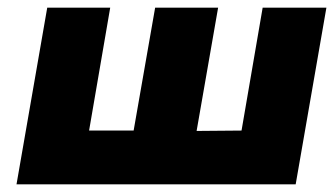

<svg xmlns="http://www.w3.org/2000/svg" viewBox="-20 -480 870 500"><path d="M492 -139 609 -140 664 -460H830L750 0H23L103 -460H267L212 -140H328L384 -460H548Z"/></svg>

Font: Jost* Heavy
Style: Italic
Weight: 800
Italic angle: -10°
Version: Version 3.7